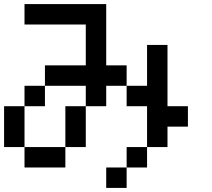

<svg xmlns="http://www.w3.org/2000/svg" viewBox="-20 -920 1040 940"><path d="M0 -200V-400H100V-200ZM900 -400V-300H800V-200H700V-400H600V-500H700V-700H800V-400ZM200 -500V-400H100V-500ZM200 -600H400V-800H100V-900H500V-600H600V-500H500V-400H400V-500H200ZM400 -200H300V-400H400ZM600 -100V-200H700V-100ZM600 0H500V-100H600ZM100 -200H300V-100H100Z"/></svg>

Font: GalmuriMono9 Regular
Style: Regular
Weight: 400
Designer: Lee Minseo (quiple)
Version: Version 2.399;hotconv 1.1.1;makeotfexe 2.6.0 DEVELOPMENT